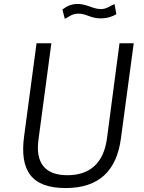

<svg xmlns="http://www.w3.org/2000/svg" viewBox="-20 -942 731 972"><path d="M569 -870 560 -921C537 -913 521 -896 491 -896C450 -896 420 -922 373 -922C341 -922 319 -911 296 -894L308 -847C328 -855 343 -873 377 -873C417 -873 439 -849 489 -849C526 -849 552 -860 569 -870ZM592 -240 657 -723H585L521 -237C503 -115 434 -55 321 -55C209 -55 158 -116 175 -237L240 -723H165L102 -252C79 -79 139 10 312 10C482 10 570 -78 592 -240Z"/></svg>

Font: United Sans Light
Style: Italic
Weight: 300
Italic angle: -8°
Designer: Pablo Impallari, Rodrigo Fuenzalida (Modified by Dan O. Williams)
Version: Version 1.000;PS 001.000;hotconv 1.0.88;makeotf.lib2.5.64775